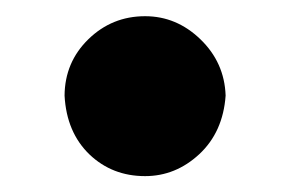

<svg xmlns="http://www.w3.org/2000/svg" viewBox="-20 -439 350 237"><path d="M159.1 -221.6Q118.6 -221.6 90.6 -248.2Q62.1 -275.6 59.7 -321Q60 -362.2 89.1 -390.6Q118.3 -419 159.1 -419Q197.8 -419 227.3 -390.6Q257.1 -361.9 258.5 -321Q255.3 -275.9 225.9 -248.6Q196.7 -221.6 159.1 -221.6Z"/></svg>

Font: Linik Sans Black
Style: Regular
Weight: 900
Designer: Fonts by Rasmus Andersson / Changes by Cristiano Sobral with parts from Marc Monis
Foundry: rsms
Version: Version 3.020; ttfautohint (v1.6)